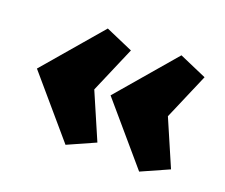

<svg xmlns="http://www.w3.org/2000/svg" viewBox="-80 -548 777 664"><g transform="rotate(20 308.5 -216.0)"><path d="M242 -216 315 -47 214 -2 31 -216 214 -430 315 -386ZM513 -216 586 -47 485 -2 302 -216 485 -430 586 -386Z"/></g></svg>

Font: Ysabeau Black
Style: Regular
Weight: 900
Designer: Christian Thalmann (Catharsis Fonts)
Version: Version 0.003